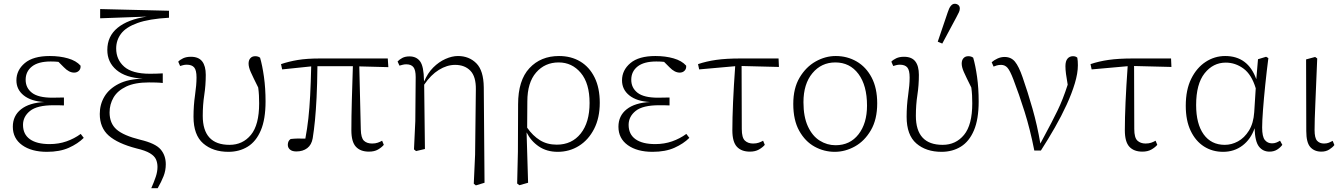

<svg xmlns="http://www.w3.org/2000/svg" viewBox="-20 -792 7119 1018"><path d="M229 13Q147 13 97.5 -22.5Q48 -58 48 -120Q48 -178 91.5 -212.5Q135 -247 215 -251Q145 -255 106 -286Q67 -317 67 -366Q67 -420 111.5 -457.5Q156 -495 244 -495Q297 -495 340.5 -482.5Q384 -470 407 -444Q409 -428 399 -417.5Q389 -407 373 -407Q346 -407 319 -435L290 -464Q281 -465 271 -465.5Q261 -466 249 -466Q183 -466 149.5 -439.5Q116 -413 116 -369Q116 -326 149.5 -300Q183 -274 258 -274Q272 -274 286 -274.5Q300 -275 319 -275V-233Q300 -234 288 -234Q276 -234 264 -234Q177 -234 139.5 -204Q102 -174 102 -130Q102 -80 138.5 -54Q175 -28 243 -28Q291 -28 332.5 -42.5Q374 -57 408 -82L424 -61Q393 -30 345 -8.5Q297 13 229 13Z M782 206Q797 172 806 145Q815 118 815 93Q815 71 807 53Q799 35 775 20.5Q751 6 704 -5Q604 -31 556.5 -73Q509 -115 509 -188Q509 -238 533.5 -279.5Q558 -321 608.5 -347Q659 -373 738 -375H737Q646 -380 597.5 -421Q549 -462 549 -527Q549 -600 603.5 -644.5Q658 -689 758 -704L511 -695V-744L876 -735V-698Q770 -692 709 -670Q648 -648 622 -613.5Q596 -579 596 -535Q596 -476 638.5 -438.5Q681 -401 775 -401Q789 -401 808.5 -401.5Q828 -402 843 -403V-352Q826 -354 806 -354.5Q786 -355 770 -355Q695 -355 649 -333Q603 -311 582 -275Q561 -239 561 -196Q561 -138 598 -105.5Q635 -73 724 -51Q804 -32 831.5 0Q859 32 859 79Q859 112 847.5 141.5Q836 171 816 206Z M1191 13Q1109 13 1057.5 -31.5Q1006 -76 1006 -173Q1006 -232 1014 -287Q1022 -342 1022 -381Q1022 -420 1009.5 -434.5Q997 -449 970 -449Q960 -449 950.5 -446.5Q941 -444 935 -442L925 -465Q934 -475 951 -483Q968 -491 992 -491Q1033 -491 1052 -466.5Q1071 -442 1071 -395Q1071 -340 1063 -288Q1055 -236 1055 -178Q1055 -24 1197 -24Q1267 -24 1310.5 -77Q1354 -130 1354 -244Q1354 -266 1353 -286Q1352 -306 1349 -328Q1321 -384 1309.5 -410Q1298 -436 1298 -455Q1298 -473 1307.5 -483.5Q1317 -494 1333 -494Q1349 -494 1359 -486Q1371 -445 1379.5 -384.5Q1388 -324 1388 -254Q1388 -160 1363 -101Q1338 -42 1293.5 -14.5Q1249 13 1191 13Z M1476 -424 1470 -452Q1511 -466 1559 -474Q1607 -482 1677 -482H2036L2039 -436L1885 -440L1893 -106Q1894 -61 1909.5 -46Q1925 -31 1953 -31Q1970 -31 1983 -35.5Q1996 -40 2006 -46L2015 -24Q2003 -10 1984 1Q1965 12 1936 12Q1891 12 1867 -14Q1843 -40 1843 -101Q1843 -174 1845.5 -262Q1848 -350 1851 -441H1663Q1662 -344 1658.5 -274.5Q1655 -205 1650 -154Q1645 -103 1638 -59Q1632 -24 1609 -6.5Q1586 11 1551 11Q1529 11 1517.5 1Q1506 -9 1506 -24Q1506 -45 1521 -55Q1538 -57 1557.5 -57.5Q1577 -58 1599 -57Q1609 -110 1615 -164.5Q1621 -219 1624.5 -285.5Q1628 -352 1630 -440Z M2492 182 2499 28 2503 -318Q2504 -386 2474 -417Q2444 -448 2393 -448Q2350 -448 2307 -421.5Q2264 -395 2229 -343L2233 -2L2186 9L2175 0L2182 -150L2184 -383Q2184 -421 2172 -436Q2160 -451 2134 -451Q2124 -451 2114.5 -448.5Q2105 -446 2098 -444L2088 -466Q2098 -477 2113.5 -485Q2129 -493 2151 -493Q2188 -493 2207.5 -466.5Q2227 -440 2228 -365L2229 -364V-360Q2247 -404 2277 -434Q2307 -464 2342 -479.5Q2377 -495 2408 -495Q2467 -495 2505.5 -456.5Q2544 -418 2545 -329L2549 177L2503 191Z M2776 -254 2775 -115Q2805 -72 2843 -48.5Q2881 -25 2932 -25Q3012 -25 3059 -84Q3106 -143 3106 -246Q3106 -350 3059.5 -405.5Q3013 -461 2942 -461Q2869 -461 2822.5 -407.5Q2776 -354 2776 -254ZM2722 181 2726 12 2727 -239Q2727 -366 2787 -430.5Q2847 -495 2944 -495Q3008 -495 3056.5 -466Q3105 -437 3132.5 -381.5Q3160 -326 3160 -247Q3160 -167 3130 -108.5Q3100 -50 3049.5 -18.5Q2999 13 2937 13Q2879 13 2837 -15.5Q2795 -44 2772 -90L2780 177L2734 190Z M3440 13Q3358 13 3308.5 -22.5Q3259 -58 3259 -120Q3259 -178 3302.5 -212.5Q3346 -247 3426 -251Q3356 -255 3317 -286Q3278 -317 3278 -366Q3278 -420 3322.5 -457.5Q3367 -495 3455 -495Q3508 -495 3551.5 -482.5Q3595 -470 3618 -444Q3620 -428 3610 -417.5Q3600 -407 3584 -407Q3557 -407 3530 -435L3501 -464Q3492 -465 3482 -465.5Q3472 -466 3460 -466Q3394 -466 3360.5 -439.5Q3327 -413 3327 -369Q3327 -326 3360.5 -300Q3394 -274 3469 -274Q3483 -274 3497 -274.5Q3511 -275 3530 -275V-233Q3511 -234 3499 -234Q3487 -234 3475 -234Q3388 -234 3350.5 -204Q3313 -174 3313 -130Q3313 -80 3349.5 -54Q3386 -28 3454 -28Q3502 -28 3543.5 -42.5Q3585 -57 3619 -82L3635 -61Q3604 -30 3556 -8.5Q3508 13 3440 13Z M3687 -424 3681 -452Q3725 -467 3777.5 -474.5Q3830 -482 3906 -482H4108L4110 -437L3912 -442L3913 -108Q3913 -62 3929.5 -46.5Q3946 -31 3973 -31Q3990 -31 4003 -35.5Q4016 -40 4026 -46L4035 -24Q4023 -10 4003.5 1Q3984 12 3956 12Q3911 12 3887 -14Q3863 -40 3863 -101Q3863 -230 3878 -441Z M4406 13Q4349 13 4299 -14.5Q4249 -42 4217.5 -98.5Q4186 -155 4186 -241Q4186 -324 4219.5 -380.5Q4253 -437 4304.5 -466Q4356 -495 4411 -495Q4472 -495 4522 -466Q4572 -437 4601.5 -381Q4631 -325 4631 -244Q4631 -159 4597.5 -101.5Q4564 -44 4512.5 -15.5Q4461 13 4406 13ZM4410 -22Q4487 -22 4532 -80Q4577 -138 4577 -232Q4577 -339 4531.5 -400Q4486 -461 4409 -461Q4335 -461 4287.5 -404Q4240 -347 4240 -250Q4240 -173 4263.5 -122Q4287 -71 4326 -46.5Q4365 -22 4410 -22Z M4972 13Q4890 13 4838.5 -31.5Q4787 -76 4787 -173Q4787 -232 4795 -287Q4803 -342 4803 -381Q4803 -420 4790.5 -434.5Q4778 -449 4751 -449Q4741 -449 4731.5 -446.5Q4722 -444 4716 -442L4706 -465Q4715 -475 4732 -483Q4749 -491 4773 -491Q4814 -491 4833 -466.5Q4852 -442 4852 -395Q4852 -340 4844 -288Q4836 -236 4836 -178Q4836 -24 4978 -24Q5048 -24 5091.5 -77Q5135 -130 5135 -244Q5135 -266 5134 -286Q5133 -306 5130 -328Q5102 -384 5090.5 -410Q5079 -436 5079 -455Q5079 -473 5088.5 -483.5Q5098 -494 5114 -494Q5130 -494 5140 -486Q5152 -445 5160.5 -384.5Q5169 -324 5169 -254Q5169 -160 5144 -101Q5119 -42 5074.5 -14.5Q5030 13 4972 13ZM4952 -571 5005 -727Q5019 -772 5042 -772Q5053 -772 5061 -765.5Q5069 -759 5069 -747Q5069 -737 5064.5 -727.5Q5060 -718 5050 -699L4976 -561Z M5464 6Q5442 -106 5412.5 -199.5Q5383 -293 5353 -371Q5335 -418 5321.5 -433Q5308 -448 5288 -448Q5275 -448 5265 -445Q5255 -442 5248 -439L5238 -462Q5250 -473 5268.5 -481.5Q5287 -490 5306 -490Q5341 -490 5361.5 -465Q5382 -440 5402 -382Q5429 -305 5454.5 -215.5Q5480 -126 5496 -31L5519 -74Q5557 -144 5586.5 -204.5Q5616 -265 5641 -343Q5635 -377 5632 -400Q5629 -423 5629 -441Q5629 -468 5640 -481Q5651 -494 5669 -494Q5684 -494 5692 -486Q5695 -470 5695 -446Q5695 -404 5679 -350.5Q5663 -297 5635.5 -237Q5608 -177 5572.5 -115Q5537 -53 5499 6Z M5768 -424 5762 -452Q5806 -467 5858.5 -474.5Q5911 -482 5987 -482H6189L6191 -437L5993 -442L5994 -108Q5994 -62 6010.5 -46.5Q6027 -31 6054 -31Q6071 -31 6084 -35.5Q6097 -40 6107 -46L6116 -24Q6104 -10 6084.5 1Q6065 12 6037 12Q5992 12 5968 -14Q5944 -40 5944 -101Q5944 -230 5959 -441Z M6322 -235Q6322 -135 6362 -79.5Q6402 -24 6474 -24Q6510 -24 6544 -42.5Q6578 -61 6602 -99.5Q6626 -138 6630 -197L6638 -324Q6616 -397 6573 -428.5Q6530 -460 6479 -460Q6412 -460 6367 -403.5Q6322 -347 6322 -235ZM6465 13Q6408 13 6363.5 -15.5Q6319 -44 6293 -98.5Q6267 -153 6267 -231Q6267 -316 6296 -374.5Q6325 -433 6372.5 -464Q6420 -495 6476 -495Q6597 -495 6641 -372L6650 -478L6693 -491L6705 -484Q6696 -415 6688.5 -342Q6681 -269 6676.5 -209Q6672 -149 6672 -116Q6672 -67 6686.5 -49.5Q6701 -32 6724 -32Q6737 -32 6747 -36Q6757 -40 6767 -46L6779 -24Q6768 -9 6751 1.5Q6734 12 6711 12Q6676 12 6655 -15Q6634 -42 6632 -112Q6612 -54 6568 -20.5Q6524 13 6465 13Z M6986 12Q6949 12 6927.5 -12Q6906 -36 6906 -97L6905 -477L6953 -490L6964 -482Q6958 -330 6954 -241.5Q6950 -153 6950 -103Q6950 -60 6963.5 -45.5Q6977 -31 7000 -31Q7015 -31 7026 -35.5Q7037 -40 7046 -45L7055 -23Q7045 -10 7027.5 1Q7010 12 6986 12Z"/></svg>

Font: Source Serif 4 SmText Light
Style: Regular
Weight: 300
Designer: Frank Grießhammer
Foundry: Adobe
Version: Version 4.005;hotconv 1.1.0;makeotfexe 2.6.0